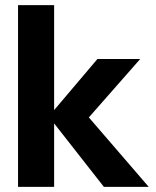

<svg xmlns="http://www.w3.org/2000/svg" viewBox="-20 -725 604 745"><path d="M383 0 169 -273 358 -496H524L276 -214V-326L557 0ZM50 0V-705H190V0Z"/></svg>

Font: DM Sans 9pt 36pt ExtraBold
Style: Regular
Weight: 800
Version: Version 4.004;gftools[0.9.30]